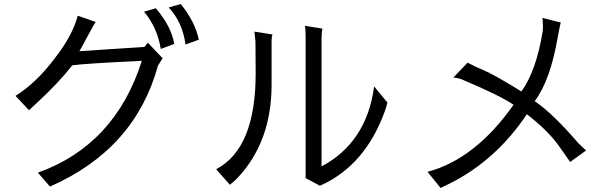

<svg xmlns="http://www.w3.org/2000/svg" viewBox="-20 -899 3040 953"><path d="M695 -841Q761 -762 778 -656L845 -681Q829 -771 753 -858ZM877 -879 817 -862Q885 -791 901 -678L967 -702Q948 -792 877 -879ZM124 -352 166 -391Q273 -490 339 -575Q407 -584 684 -597Q551 -179 168 -42L228 27Q650 -158 764 -573L787 -610L714 -687L697 -666L374 -645Q378 -650 408 -707Q439 -764 446 -776Q454 -787 455 -790L366 -821Q339 -722 258 -618Q165 -491 57 -423Z M1328 -697Q1328 -713 1332 -728L1243 -742L1248 -693Q1249 -537 1249 -534Q1249 -162 1053 -59L1121 18Q1142 2 1159 -16Q1328 -195 1328 -479ZM1837 -470Q1800 -192 1576 -73V-706Q1576 -736 1580 -757L1493 -771Q1497 -760 1497 -720V-15L1568 23Q1794 -77 1892 -352Q1900 -376 1903 -390Z M2568 -445Q2432 -529 2384 -549Q2335 -569 2301 -588L2230 -514Q2256 -512 2274 -504Q2460 -426 2529 -379Q2339 -109 2102 -46L2167 34Q2206 15 2212 12Q2442 -103 2595 -332Q2697 -254 2754 -175L2810 -95L2889 -152L2850 -189Q2727 -333 2634 -397Q2712 -500 2749 -718Q2761 -784 2764 -787L2673 -810Q2675 -777 2675 -764Q2675 -752 2674 -746Q2642 -547 2568 -445Z"/></svg>

Font: Sawarabi Gothic
Style: Regular
Weight: 400
Designer: mshio (mshio@users.sourceforge.jp)
Version: Version 20141215